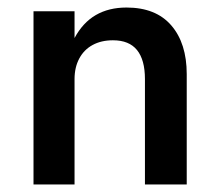

<svg xmlns="http://www.w3.org/2000/svg" viewBox="-20 -490 585 510"><path d="M365 -280V0H476V-293Q476 -375 435 -422.5Q394 -470 316 -470Q269 -470 234.5 -450Q200 -430 178 -389V-460H69V0H178V-280Q178 -311 190.5 -334.5Q203 -358 226 -370.5Q249 -383 280 -383Q323 -383 344 -357Q365 -331 365 -280Z"/></svg>

Font: Jost Medium
Style: Regular
Weight: 500
Version: Version 3.710